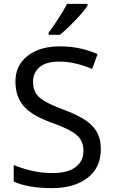

<svg xmlns="http://www.w3.org/2000/svg" viewBox="-20 -964 589 994"><path d="M502 -191Q502 -96 433 -43Q364 10 247 10Q187 10 136 1Q85 -8 51 -24V-110Q87 -94 140.5 -81Q194 -68 251 -68Q331 -68 371.5 -99Q412 -130 412 -183Q412 -218 397 -242Q382 -266 345.5 -286.5Q309 -307 244 -330Q198 -347 163.5 -366.5Q129 -386 106 -411Q83 -436 71.5 -468Q60 -500 60 -542Q60 -599 89 -639.5Q118 -680 169.5 -702Q221 -724 288 -724Q347 -724 396 -713Q445 -702 485 -684L457 -607Q420 -623 376.5 -634Q333 -645 286 -645Q219 -645 185 -616.5Q151 -588 151 -541Q151 -505 166 -481Q181 -457 215 -438Q249 -419 307 -397Q370 -374 413.5 -347.5Q457 -321 479.5 -284Q502 -247 502 -191ZM433 -934Q424 -920 407 -900Q390 -880 369.5 -858.5Q349 -837 328.5 -817.5Q308 -798 290 -784H232V-796Q247 -815 264.5 -841Q282 -867 299 -894.5Q316 -922 327 -944H433Z"/></svg>

Font: Noto Sans Adlam
Style: Regular
Weight: 400
Designer: Mark Jamra, Neil Patel
Foundry: JamraPatel LLC
Version: Version 3.001